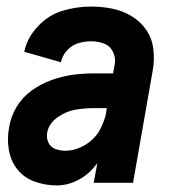

<svg xmlns="http://www.w3.org/2000/svg" viewBox="-20 -558 540 586"><path d="M154 8Q119 8 86.5 -3.5Q54 -15 33.5 -40.5Q13 -66 7 -100.5Q1 -135 8 -170Q13 -202 30.5 -231.5Q48 -261 76.5 -281.5Q105 -302 137 -313.5Q169 -325 200.5 -329.5Q232 -334 265 -334H325L330 -361Q334 -381 325 -399.5Q316 -418 297.5 -425Q279 -432 258 -432Q238 -432 218.5 -426Q199 -420 184.5 -404Q170 -388 166 -368L54 -400Q63 -443 96 -478Q129 -513 172 -525.5Q215 -538 258 -538Q291 -538 323 -531.5Q355 -525 382 -508.5Q409 -492 426.5 -466.5Q444 -441 448 -408Q452 -375 446 -342L386 0H266L277 -60Q271 -52 265 -45Q243 -20 213.5 -6Q184 8 154 8ZM179 -98Q210 -98 239.5 -115.5Q269 -133 285 -162Q297 -185 303 -208V-210L306 -228H265Q237 -228 209 -223Q181 -218 155 -199.5Q129 -181 124 -153Q121 -138 127.5 -123.5Q134 -109 148.5 -103.5Q163 -98 179 -98Z"/></svg>

Font: Iosevka SS08
Style: Bold Italic
Weight: 700
Italic angle: -10°
Monospace: yes
Designer: Belleve Invis
Foundry: Belleve Invis
Version: 2.1.0; ttfautohint (v1.8.2)